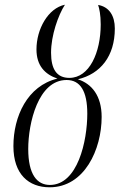

<svg xmlns="http://www.w3.org/2000/svg" viewBox="-20 -787 508 816"><path d="M191 9C339 9 412 -152 412 -290C412 -380 370 -431 311 -450C407 -473 468 -548 468 -666C468 -720 444 -758 397 -766C402 -751 408 -725 408 -683C408 -564 360 -456 275 -456C221 -456 197 -493 197 -563C197 -636 227 -722 256 -767C184 -752 135 -663 135 -577C135 -508 171 -471 224 -453C96 -422 37 -292 37 -166C37 -46 102 9 191 9ZM192 -1C137 -1 100 -46 100 -154C100 -263 142 -447 263 -447C321 -447 351 -400 351 -304C351 -187 310 -1 192 -1Z"/></svg>

Font: Noto Serif Display Condensed Light
Style: Italic
Weight: 300
Width: 3
Italic angle: -12°
Designer: Monotype Design Team
Foundry: Monotype Imaging Inc.
Version: Version 2.009